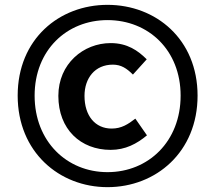

<svg xmlns="http://www.w3.org/2000/svg" viewBox="-20 -763 889 793"><path d="M424 10C624 10 796 -135 796 -368C796 -601 624 -743 424 -743C225 -743 53 -602 53 -368C53 -135 225 10 424 10ZM424 -52C256 -52 123 -179 123 -368C123 -556 256 -680 424 -680C593 -680 726 -556 726 -368C726 -179 593 -52 424 -52ZM437 -144C498 -144 545 -169 587 -204L539 -273C509 -250 482 -232 441 -232C373 -232 329 -285 329 -367C329 -440 372 -496 446 -496C480 -496 503 -481 529 -455L586 -518C550 -554 506 -585 437 -585C325 -585 221 -500 221 -367C221 -229 313 -144 437 -144Z"/></svg>

Font: Kinto Sans
Style: Bold
Weight: 700
Designer: Authors: Ryoko NISHIZUKA  (kana & ideographs); Paul D. Hunt (Latin, Greek & Cyrillic); Wenlong ZHANG  (bopomofo); Sandol
Foundry: Adobe Systems Incorporated, ookami Inc.
Version: Version 0.001